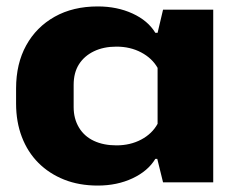

<svg xmlns="http://www.w3.org/2000/svg" viewBox="-20 -567 731 597"><path d="M284 10Q226 10 179.5 -8.5Q133 -27 99.5 -60.5Q66 -94 48 -141Q30 -188 30 -245V-292Q30 -369 61.5 -426Q93 -483 150 -515Q207 -547 284 -547Q344 -547 392 -525Q440 -503 463 -465H470L487 -537H643V0H487L469 -73H463Q440 -35 392 -12.5Q344 10 284 10ZM342 -115Q385 -115 419 -133Q453 -151 470 -182V-356Q453 -386 419 -404Q385 -422 342 -422Q302 -422 272 -407.5Q242 -393 225.5 -367Q209 -341 209 -303V-234Q209 -198 225.5 -170.5Q242 -143 272 -129Q302 -115 342 -115Z"/></svg>

Font: Hubot Sans SemiExpanded
Style: Bold
Weight: 700
Width: 6
Designer: Deni Anggara
Foundry: GitHub, Inc., Subsidiary of Microsoft Corporation
Version: Version 2.000